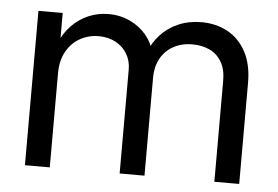

<svg xmlns="http://www.w3.org/2000/svg" viewBox="-43 -582 925 639"><g transform="rotate(5 419.5 -262.5)"><path d="M61.5 -515.6H142.6V-410.2H132.3Q147 -446.8 171.9 -472.7Q196.8 -498.5 228.5 -512Q260.3 -525.4 295.4 -525.4Q334.5 -525.4 367.4 -509.8Q400.4 -494.1 422.1 -467.8Q443.8 -441.4 450.7 -410.2H433.6Q445.3 -442.4 469.5 -468.8Q493.7 -495.1 528.6 -510.3Q563.5 -525.4 606 -525.4Q654.3 -525.4 693.1 -504.4Q731.9 -483.4 754.6 -441.4Q777.3 -399.4 777.3 -337.9V0H694.3V-337.9Q694.3 -376 679.2 -401.1Q664.1 -426.3 638.9 -437.7Q613.8 -449.2 582.5 -449.2Q545.4 -449.2 517.8 -433.6Q490.2 -418 475.6 -390.6Q460.9 -363.3 460.9 -328.1V0H377.9V-346.7Q377.9 -377 363.8 -400.1Q349.6 -423.3 325 -436.3Q300.3 -449.2 269 -449.2Q235.8 -449.2 207.3 -433.6Q178.7 -418 161.6 -387.5Q144.5 -356.9 144.5 -314.5V0H61.5Z"/></g></svg>

Font: Intratopia Thin
Style: Regular
Weight: 100
Designer: Rasmus Andersson
Foundry: rsms
Version: Version 3.000;Glyphs 3.2.3 (3260)